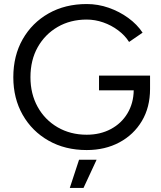

<svg xmlns="http://www.w3.org/2000/svg" viewBox="-20 -732 800 952"><path d="M410 12Q303 12 221 -34.5Q139 -81 92.5 -162.5Q46 -244 46 -349Q46 -456 92.5 -537.5Q139 -619 221 -665.5Q303 -712 410 -712Q466 -712 519 -693.5Q572 -675 616 -643Q660 -611 687 -570L620 -524Q600 -556 566 -581.5Q532 -607 491.5 -621Q451 -635 410 -635Q329 -635 266 -598.5Q203 -562 167 -498Q131 -434 131 -349Q131 -267 166.5 -202.5Q202 -138 265.5 -101Q329 -64 410 -64Q477 -64 529.5 -92Q582 -120 612 -170Q642 -220 643 -284H471V-357H724V-291Q724 -200 683.5 -132Q643 -64 572 -26Q501 12 410 12ZM326 200 372 60H459L394 200Z"/></svg>

Font: Figtree Light
Style: Regular
Weight: 400
Version: Version 2.002